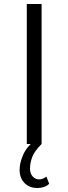

<svg xmlns="http://www.w3.org/2000/svg" viewBox="-20 -720 342 960"><path d="M114 0V-700H188V0ZM167 220Q127 220 102.5 195Q78 170 78 129Q78 94 96 53.5Q114 13 162 -27L188 0Q150 38 140 68Q130 98 130 122Q130 148 143.5 162.5Q157 177 175 177Q186 177 195 173Q204 169 212 163L226 199Q204 220 167 220Z"/></svg>

Font: Modern
Style: Small
Weight: 400
Designer: Julieta Ulanovsky
Foundry: Julieta Ulanovsky
Version: Version 8.000